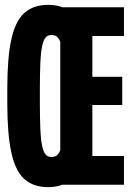

<svg xmlns="http://www.w3.org/2000/svg" viewBox="-20 -760 540 790"><path d="M178 10Q117 10 80 -23.5Q43 -57 26.5 -133Q10 -209 10 -335V-395Q10 -522 26.5 -597.5Q43 -673 80 -706.5Q117 -740 178 -740Q237 -740 270.5 -709.5Q304 -679 320 -608L231 -578Q226 -598 216.5 -607Q207 -616 192 -616Q177 -616 168 -606Q159 -596 153.5 -571Q148 -546 146 -501Q144 -456 144 -385V-345Q144 -274 146 -229Q148 -184 153.5 -159Q159 -134 168 -124Q177 -114 192 -114Q207 -114 216.5 -123Q226 -132 231 -152L320 -122Q304 -52 270.5 -21Q237 10 178 10ZM228 0V-730H490V-612H360V-444H483V-328H360V-118H490V0Z"/></svg>

Font: M PLUS Code Latin
Style: Bold
Weight: 700
Designer: Coji Morishita
Foundry: UNDERFOREST DESIGN
Version: Version 1.002; ttfautohint (v1.8.3)